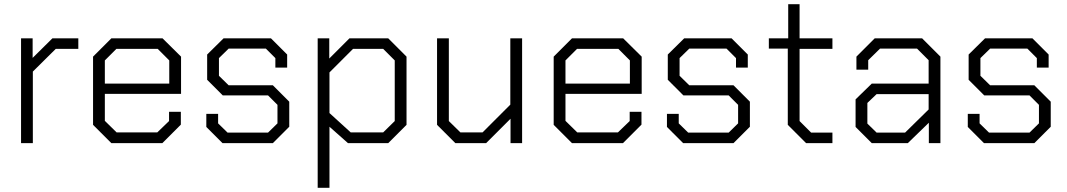

<svg xmlns="http://www.w3.org/2000/svg" viewBox="-20 -680 5066 912"><path d="M80 -498H135V-405L229 -498H352V-448H245L136 -340V0H80Z M422 -87V-411L509 -498H752L840 -411V-234H478V-106L534 -51H727L783 -105V-149H839V-88L751 0H509ZM784 -283V-393L729 -448H533L478 -393V-283Z M960 -77V-139H1016V-94L1061 -50H1253L1298 -94V-182L1253 -227H1038L964 -301V-421L1042 -498H1267L1344 -421V-359H1288V-404L1243 -449H1066L1020 -404V-320L1066 -275H1276L1354 -197V-78L1276 0H1037Z M1489 -498H1544V-402L1640 -498H1824L1911 -411V-87L1824 0H1633L1545 -78V212H1489ZM1800 -51 1855 -105V-393L1800 -448H1657L1545 -336V-143L1646 -51Z M2056 -87V-498H2112V-105L2167 -51H2272L2404 -183V-498H2460V0H2405V-116L2289 0H2143Z M2610 -87V-411L2697 -498H2940L3028 -411V-234H2666V-106L2722 -51H2915L2971 -105V-149H3027V-88L2939 0H2697ZM2972 -283V-393L2917 -448H2721L2666 -393V-283Z M3148 -77V-139H3204V-94L3249 -50H3441L3486 -94V-182L3441 -227H3226L3152 -301V-421L3230 -498H3455L3532 -421V-359H3476V-404L3431 -449H3254L3208 -404V-320L3254 -275H3464L3542 -197V-78L3464 0H3225Z M3722 -87V-449H3632V-498H3724V-660H3778V-498H3934V-448H3778V-105L3833 -50H3934V0H3809Z M4044 -77V-208L4121 -283H4391V-394L4336 -449H4160L4104 -394V-349H4048V-411L4135 -498H4360L4447 -411V0H4392V-97L4292 0H4121ZM4279 -50 4391 -160V-233H4144L4100 -191V-93L4144 -50Z M4577 -77V-139H4633V-94L4678 -50H4870L4915 -94V-182L4870 -227H4655L4581 -301V-421L4659 -498H4884L4961 -421V-359H4905V-404L4860 -449H4683L4637 -404V-320L4683 -275H4893L4971 -197V-78L4893 0H4654Z"/></svg>

Font: Chakra Petch Light
Style: Regular
Weight: 300
Designer: Katatrad Aksorn Co.,Ltd.
Foundry: Cadson Demak Co.,Ltd.
Version: Version 1.000; ttfautohint (v1.6)